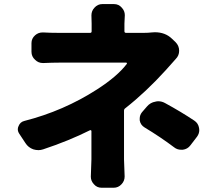

<svg xmlns="http://www.w3.org/2000/svg" viewBox="-20 -846 1040 932"><path d="M587.9 -320.3Q582 -316.4 582 -308.6V-72.3L585 10.7Q585 32.2 570.3 47.9Q554.7 65.4 531.2 65.4H473.6Q450.2 65.4 435.5 47.9Q420.9 32.2 420.9 11.7L423.8 -72.3V-210Q423.8 -211.9 421.9 -213.4Q419.9 -214.8 417 -213.9Q313.5 -162.1 189.5 -121.1Q177.7 -117.2 167 -117.2Q154.3 -117.2 141.6 -121.1Q117.2 -129.9 103.5 -151.4L73.2 -197.3Q66.4 -208 66.4 -218.8Q66.4 -226.6 70.3 -234.4Q78.1 -253.9 97.7 -258.8Q289.1 -307.6 451.2 -412.1Q549.8 -475.6 595.7 -536.1Q596.7 -538.1 595.7 -540Q594.7 -542 592.8 -542H267.6Q234.4 -542 190.4 -540Q189.5 -540 188.5 -540Q166 -540 150.4 -555.7Q132.8 -571.3 132.8 -594.7V-636.7Q132.8 -659.2 150.4 -674.8Q166 -688.5 186.5 -688.5Q188.5 -688.5 190.4 -688.5Q223.6 -686.5 264.6 -686.5H418Q424.8 -686.5 424.8 -694.3V-731.4L423.8 -771.5Q423.8 -793 438.5 -808.6Q454.1 -826.2 476.6 -826.2H533.2Q556.6 -826.2 571.3 -808.6Q585.9 -793 585.9 -772.5L584 -731.4V-694.3Q584 -686.5 591.8 -686.5H678.7Q698.2 -686.5 715.8 -688.5Q723.6 -689.5 731.4 -689.5Q782.2 -689.5 814.5 -658.2L832 -641.6Q849.6 -624 849.6 -599.6Q849.6 -576.2 833 -559.6Q805.7 -529.3 784.2 -504.9Q689.5 -400.4 587.9 -320.3ZM681.6 -227.5Q662.1 -239.3 658.2 -261.7Q658.2 -265.6 658.2 -270.5Q658.2 -287.1 668.9 -300.8L693.4 -329.1Q710 -348.6 734.4 -352.5Q741.2 -354.5 748 -354.5Q765.6 -354.5 781.2 -345.7Q858.4 -303.7 922.9 -260.7Q942.4 -248 946.3 -224.6Q947.3 -219.7 947.3 -214.8Q947.3 -197.3 936.5 -182.6L904.3 -140.6Q890.6 -122.1 867.2 -119.1Q863.3 -119.1 859.4 -119.1Q839.8 -119.1 825.2 -130.9Q760.7 -179.7 681.6 -227.5Z"/></svg>

Font: Gen Jyuu Gothic Heavy
Style: Bold
Weight: 900
Designer: [Source Han Sans]
Ryoko NISHIZUKA  (kana & ideographs); Paul D. Hunt (Latin, Greek & Cyrillic); Wenlong ZHANG  (bopomofo
Version: Version 1.002.20150607